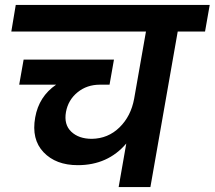

<svg xmlns="http://www.w3.org/2000/svg" viewBox="-20 -760 872 780"><path d="M26 -632 44 -740H832L813 -632H702L591 0H462L493 -177Q418 -89 296 -89Q207 -89 157 -141.5Q107 -194 123 -283Q138 -368 208 -416H58L76 -518H443L425 -416H386Q333 -416 295 -385Q257 -354 248 -305Q239 -254 269.5 -225Q300 -196 353 -196Q419 -197 465.5 -242.5Q512 -288 525 -359L573 -632Z"/></svg>

Font: Poppins SemiBold
Style: Italic
Weight: 600
Italic angle: -10°
Designer: Ninad Kale (Devanagari), Jonny Pinhorn (Latin)
Foundry: Indian Type Foundry
Version: Version 3.200;PS 1.000;hotconv 16.6.54;makeotf.lib2.5.65590